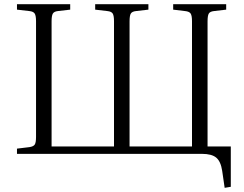

<svg xmlns="http://www.w3.org/2000/svg" viewBox="-20 -734 1166 916"><path d="M1051.8 162.1 1040 81.1Q1033.2 36.1 1011.7 18.1Q990.2 0 942.9 0H61V-24.9L121.1 -32.2Q140.1 -35.2 146 -44.7Q151.9 -54.2 151.9 -81.1V-632.8Q151.9 -658.7 145.8 -668.9Q139.6 -679.2 120.1 -681.2L61 -688V-713.9H314.9V-688L255.9 -681.2Q237.8 -679.2 231.9 -668.9Q226.1 -658.7 226.1 -631.8V-35.2H523.9V-632.8Q523.9 -659.2 517.8 -669.2Q511.7 -679.2 492.2 -681.2L434.1 -688V-713.9H688V-688L628.9 -681.2Q609.9 -679.2 604 -669.2Q598.1 -659.2 598.1 -631.8V-35.2H896V-632.8Q896 -659.2 889.6 -669.2Q883.3 -679.2 862.8 -681.2L806.2 -688V-713.9H1059.1V-688L1001 -681.2Q981.9 -679.2 976.1 -669.2Q970.2 -659.2 970.2 -631.8V-35.2H1081.1V157.2Z"/></svg>

Font: Literata Light
Style: Regular
Weight: 300
Designer: Latin by Veronika Burian and Jose Scaglione. Greek by Irene Vlachou. Cyrillic by Vera Evstafieva.
Foundry: TypeTogether
Version: Version 3.021